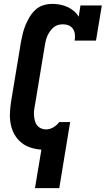

<svg xmlns="http://www.w3.org/2000/svg" viewBox="-20 -763 544 988"><path d="M160 205 193 7Q164 5 137.5 -3.5Q111 -12 90 -29Q69 -46 55.5 -69.5Q42 -93 36 -120.5Q30 -148 31 -176.5Q32 -205 36 -234L88 -548Q92 -570 97.5 -592Q103 -614 112 -635.5Q121 -657 133.5 -677.5Q146 -698 164 -714Q182 -730 204.5 -736.5Q227 -743 250 -743Q270 -743 290 -739Q310 -735 327.5 -727Q345 -719 360 -706.5Q375 -694 385 -677L394 -735H504L474 -554H364Q367 -570 365.5 -585.5Q364 -601 356 -613.5Q348 -626 334 -632Q320 -638 304 -638Q292 -638 279 -634.5Q266 -631 256 -622.5Q246 -614 238 -603Q230 -592 224.5 -580Q219 -568 216 -555.5Q213 -543 211 -531L159 -217Q156 -203 155 -190Q154 -177 155.5 -163.5Q157 -150 160.5 -138Q164 -126 172 -116.5Q180 -107 192 -102Q204 -97 217 -97Q236 -97 254 -107.5Q272 -118 284 -134L285 -135H341L285 205Z"/></svg>

Font: Iosevka Slab Extrabold
Style: Italic
Weight: 800
Italic angle: -9°
Monospace: yes
Designer: Belleve Invis
Foundry: Belleve Invis
Version: Version 11.1.0; ttfautohint (v1.8.3)